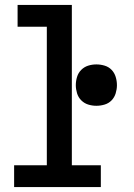

<svg xmlns="http://www.w3.org/2000/svg" viewBox="-20 -755 540 775"><path d="M37 0V-88H169V-647H51V-735H270V-88H387V0ZM369 -328Q352 -328 336 -333Q320 -338 308 -350Q296 -362 291 -378.5Q286 -395 286 -411Q286 -428 291 -444.5Q296 -461 308 -473Q320 -485 336 -490Q352 -495 369 -495Q386 -495 402.5 -490Q419 -485 430.5 -473Q442 -461 447 -444.5Q452 -428 452 -411Q452 -395 447 -378.5Q442 -362 430.5 -350Q419 -338 402.5 -333Q386 -328 369 -328Z"/></svg>

Font: Iosevka SS18 Semibold
Style: Regular
Weight: 600
Monospace: yes
Designer: Belleve Invis
Foundry: Belleve Invis
Version: Version 25.1.1; ttfautohint (v1.8.4)